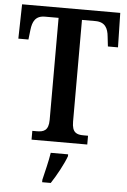

<svg xmlns="http://www.w3.org/2000/svg" viewBox="-61 -758 678 1023"><g transform="rotate(5 277.5 -246.5)"><path d="M128 0H426V-47H402C366 -47 340 -55 340 -115V-659H412C464 -659 480 -626 484 -582L490 -530H544L540 -714H15L11 -530H65L71 -582C76 -626 91 -659 142 -659H215V-113C215 -55 187 -47 152 -47H128ZM204 208V221H250C278 179 314 113 329 71V61H236C229 108 214 165 204 208Z"/></g></svg>

Font: Noto Serif Tamil Condensed SemiBold
Style: Italic
Weight: 600
Width: 3
Italic angle: -12°
Designer: Indian Type Foundry, Tom Grace, and the Monotype Design Team
Foundry: Monotype Imaging Inc.
Version: Version 2.003